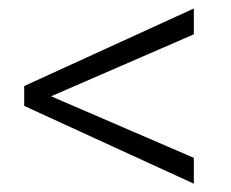

<svg xmlns="http://www.w3.org/2000/svg" viewBox="-20 -549 551 457"><path d="M37.6 -296.9V-344.2L441.4 -528.8V-467.3L101.6 -319.8L441.4 -173.3V-111.8Z"/></svg>

Font: Roboto Light
Style: Regular
Weight: 300
Designer: Google
Version: Version 2.137; 2017